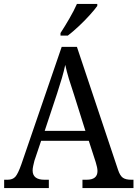

<svg xmlns="http://www.w3.org/2000/svg" viewBox="-20 -951 695 971"><path d="M1 0V-42H18Q44 -42 57.5 -57Q71 -72 88 -120L292 -714H369L577 -92Q587 -62 601.5 -52Q616 -42 644 -42H655V0H397V-42H418Q473 -42 473 -86Q473 -95 470.5 -106.5Q468 -118 464 -131L429 -239H188L154 -138Q151 -126 148 -112.5Q145 -99 145 -89Q145 -42 205 -42H227V0ZM206 -289H412L355 -470Q340 -514 328.5 -552Q317 -590 310 -623Q303 -590 293 -556Q283 -522 269 -479ZM286 -784Q307 -816 330.5 -856.5Q354 -897 369 -931H472V-921Q460 -904 434.5 -875.5Q409 -847 378.5 -818.5Q348 -790 323 -771H286Z"/></svg>

Font: Noto Serif Myanmar SemiCondensed
Style: Regular
Weight: 400
Width: 4
Designer: Ben Mitchell and the Monotype Design Team
Foundry: Monotype Imaging Inc.
Version: Version 2.106; ttfautohint (v1.8.4.7-5d5b)